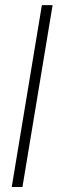

<svg xmlns="http://www.w3.org/2000/svg" viewBox="-20 -748 230 768"><path d="M190.4 -727.5 69.8 0H26.9L147.5 -727.5Z"/></svg>

Font: Inter 28pt ExtraLight
Style: Italic
Weight: 250
Italic angle: -9.3988°
Designer: Rasmus Andersson
Foundry: rsms
Version: Version 4.001;git-66647c0bb